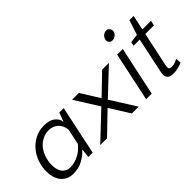

<svg xmlns="http://www.w3.org/2000/svg" viewBox="-34 -1183 1698 1698"><g transform="rotate(-45 814.5 -334.0)"><path d="M537 -460 440 0H385L395 -82H391Q359 -45 307 -16.5Q255 12 191 12Q150 12 120 -2.5Q90 -17 70.5 -42Q51 -67 41.5 -100.5Q32 -134 32 -171Q32 -228 50.5 -282.5Q69 -337 104.5 -379.5Q140 -422 190.5 -448.5Q241 -475 305 -475Q372 -475 409 -446Q446 -417 450 -374L482 -460ZM211 -47Q259 -47 311.5 -73Q364 -99 402 -148L433 -295Q427 -352 391.5 -384Q356 -416 303 -416Q261 -416 224.5 -397Q188 -378 162 -346Q136 -314 121 -270Q106 -226 106 -177Q106 -152 111.5 -128.5Q117 -105 129.5 -87Q142 -69 162 -58Q182 -47 211 -47Z M836 -285 1018 -460H1103L866 -237L1015 0H930L813 -187L619 0H534L783 -235L642 -460H727Z M1178 0H1108L1206 -460H1276ZM1225 -619Q1225 -631 1230.5 -642Q1236 -653 1244.5 -661.5Q1253 -670 1264.5 -675Q1276 -680 1288 -680Q1306 -680 1317.5 -666.5Q1329 -653 1329 -636Q1329 -612 1309 -595Q1289 -578 1266 -578Q1248 -578 1236.5 -590Q1225 -602 1225 -619Z M1441 -413H1364L1372 -450L1453 -460L1498 -599H1551L1521 -460H1629L1619 -413H1511L1443 -94Q1440 -79 1440 -68Q1440 -52 1447.5 -47Q1455 -42 1471 -42Q1494 -42 1514 -49Q1534 -56 1549 -66L1552 -13Q1534 -5 1504.5 3Q1475 11 1442 11Q1397 11 1382 -6.5Q1367 -24 1367 -49Q1367 -59 1369 -70Q1371 -81 1373 -92Z"/></g></svg>

Font: Quattrocento Sans
Style: Italic
Weight: 400
Designer: Pablo Impallari
Foundry: Pablo Impallari, Igino Marini, Brenda Gallo
Version: Version 2.000